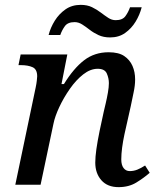

<svg xmlns="http://www.w3.org/2000/svg" viewBox="-20 -760 653 790"><path d="M468 10Q422 10 397 -18.5Q372 -47 372 -91Q372 -114 376.5 -146Q381 -178 390 -222L407 -301Q410 -314 415 -335Q420 -356 424 -379Q428 -402 428 -418Q428 -438 419.5 -457.5Q411 -477 382 -477Q352 -477 322.5 -454Q293 -431 267.5 -394.5Q242 -358 224 -319.5Q206 -281 200 -251L147 0H43L127 -401Q130 -415 131.5 -428.5Q133 -442 133 -446Q133 -475 114 -483.5Q95 -492 66 -492H56L65 -536H257L233 -414H243Q283 -479 326 -512Q369 -545 427 -545Q468 -545 491 -529.5Q514 -514 525 -489Q536 -464 536 -433Q536 -408 529.5 -378.5Q523 -349 518 -323L492 -207Q486 -179 482.5 -152.5Q479 -126 479 -104Q479 -81 488.5 -68.5Q498 -56 514 -56Q530 -56 545 -62Q560 -68 577 -79L596 -49Q572 -28 541 -9Q510 10 468 10ZM433 -606Q406 -606 385.5 -615.5Q365 -625 349 -637.5Q333 -650 318 -659.5Q303 -669 287 -669Q259 -669 247 -652.5Q235 -636 228 -616H180Q188 -647 205.5 -675Q223 -703 249.5 -721.5Q276 -740 312 -740Q339 -740 358.5 -730.5Q378 -721 394.5 -708.5Q411 -696 425.5 -686.5Q440 -677 456 -677Q484 -677 496 -693.5Q508 -710 515 -730H563Q555 -699 538 -671Q521 -643 495 -624.5Q469 -606 433 -606Z"/></svg>

Font: ET Text
Style: Italic
Weight: 470
Italic angle: -12°
Designer: Monotype Design Team
Foundry: Monotype Imaging Inc.
Version: Version 2.009